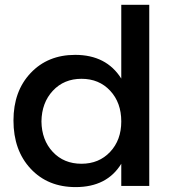

<svg xmlns="http://www.w3.org/2000/svg" viewBox="-20 -762 722 787"><path d="M35.2 -268.1Q35.2 -388.2 105.5 -462.6Q175.8 -537.1 288.1 -537.1Q416 -537.1 477.1 -439.9V-742.2H591.8V0H477.1V-90.8Q418.5 4.9 290 4.9Q175.8 4.9 105.5 -70.6Q35.2 -146 35.2 -268.1ZM149.9 -264.2Q150.9 -188 196.3 -139.4Q241.7 -90.8 314 -90.8Q385.7 -90.8 431.4 -139.4Q477.1 -188 477.1 -264.2Q477.1 -341.3 431.6 -390.1Q386.2 -439 314 -439Q242.2 -439 196.5 -389.9Q150.9 -340.8 149.9 -264.2Z"/></svg>

Font: Trueno
Style: Regular
Weight: 400
Designer: Julieta Ulanovsky
Foundry: Julieta Ulanovsky
Version: Version 3.001b | FøM Fix